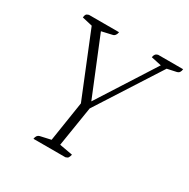

<svg xmlns="http://www.w3.org/2000/svg" viewBox="-147 -776 896 911"><g transform="rotate(30 301.0 -320.5)"><path d="M152 0Q155 -22 171 -26L229 -39L263 -258L123 -603L67 -616Q68 -627 71.5 -632.5Q75 -638 86 -641H251Q247 -618 231 -615L174 -602L301 -291L501 -604L445 -616Q447 -637 465 -641H602Q600 -619 584 -615L533 -604L311 -258L276 -39L348 -26Q345 -14 341.5 -8.5Q338 -3 327 0Z"/></g></svg>

Font: Petrona ExtraLight
Style: Italic
Weight: 200
Italic angle: -9°
Designer: Ringo R. Seeber
Foundry: Ringo R. Seeber
Version: Version 2.001; ttfautohint (v1.8.3)